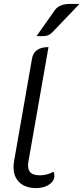

<svg xmlns="http://www.w3.org/2000/svg" viewBox="-20 -949 425 978"><path d="M49 -98Q49 -114 52 -130L143 -650Q153 -709 227 -709L126 -133Q123 -118 123 -106Q123 -80 137.5 -68Q152 -56 184 -56Q218 -56 252 -74Q257 -67 257 -54Q257 -27 230.5 -9Q204 9 164 9Q110 9 79.5 -19.5Q49 -48 49 -98ZM260 -898Q282 -929 337 -929H385L246 -784Q233 -771 219 -767.5Q205 -764 166 -765Z"/></svg>

Font: K2D Light
Style: Italic
Weight: 300
Italic angle: -10°
Designer: Katatrad Aksorn Co.,Ltd.
Foundry: Cadson Demak Co.,Ltd.
Version: Version 1.000; ttfautohint (v1.6)